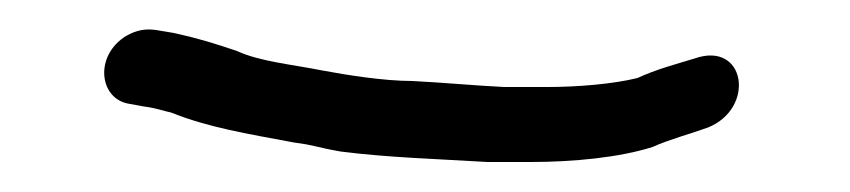

<svg xmlns="http://www.w3.org/2000/svg" viewBox="-20 -41 567 128"><path d="M255 13C236 13 211 9 195 6C175 2 153 0 138 -7C123 -12 114 -15 96 -19L84 -21C77 -22 71 -21 64 -17C43 -4 46 24 65 28L76 30C84 31 89 33 94 34C119 44 144 48 176 54C191 56 190 57 207 60C238 64 272 65 305 67H334C362 67 393 64 415 57C426 52 441 48 452 44C484 31 477 -14 443 -2C430 2 418 5 405 11C389 15 365 17 345 17H316C296 16 275 14 255 13Z"/></svg>

Font: Electronic
Style: BookIt
Weight: 400
Version: Version 1.011